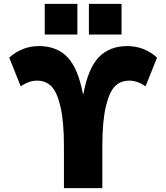

<svg xmlns="http://www.w3.org/2000/svg" viewBox="-20 -980 866 1000"><path d="M414 -490Q439 -624 494.5 -682Q550 -740 643 -740Q731 -740 798 -680L738 -530Q696 -560 653 -560Q608 -560 578.5 -530.5Q549 -501 531 -424Q513 -347 513 -220V0H313V-220Q313 -347 295 -424Q277 -501 247.5 -530.5Q218 -560 173 -560Q130 -560 88 -530L28 -680Q95 -740 183 -740Q276 -740 331.5 -682Q387 -624 412 -490ZM443 -800V-960H613V-800ZM213 -800V-960H383V-800Z"/></svg>

Font: Mplus 1p Black
Style: Regular
Weight: 900
Version: Version 1.061